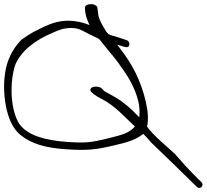

<svg xmlns="http://www.w3.org/2000/svg" viewBox="-41 -794 1007 932"><path d="M-17 -434C-29 -356 -18 -201 57 -140C110 -97 175 -76 285 -69C384 -63 422 -67 512 -88C586 -105 622 -118 654 -144C669 -131 680 -117 691 -104C757 -40 843 42 900 99L912 111C930 130 953 107 936 89L923 77C915 69 899 53 875 28C851 3 830 -23 807 -48C761 -90 706 -134 673 -179C680 -213 678 -250 667 -299C642 -407 599 -486 537 -565L528 -577L562 -567C570 -565 574 -564 579 -566C591 -571 590 -593 574 -599L532 -613C518 -618 500 -621 486 -628C479 -635 473 -641 471 -647C455 -672 437 -703 435 -731L432 -754C434 -764 418 -774 401 -774C383 -774 373 -767 371 -758L373 -734C376 -717 381 -699 391 -678C391 -676 393 -674 394 -672C352 -690 288 -702 232 -686C189 -675 156 -656 120 -638C101 -627 82 -615 64 -602C19 -557 -9 -499 -17 -434ZM15 -354C15 -403 21 -444 34 -482C62 -545 125 -598 217 -636C241 -647 266 -658 305 -658C339 -658 356 -647 377 -636L409 -620C418 -615 429 -611 438 -606C443 -601 449 -596 451 -591L482 -553C500 -532 516 -512 531 -492C574 -433 613 -376 631 -300C636 -277 637 -256 636 -237L635 -225C625 -235 614 -245 606 -254C569 -290 536 -314 488 -339C474 -346 464 -352 462 -355C455 -362 452 -369 438 -372C410 -378 391 -366 400 -350C413 -337 421 -330 452 -314C521 -278 558 -231 614 -180C586 -149 559 -141 482 -122C401 -102 373 -99 286 -105C171 -113 95 -139 57 -187C25 -228 15 -306 15 -354Z"/></svg>

Font: Stray Cat
Style: SuExtOpObl
Weight: 400
Version: Version 1.0